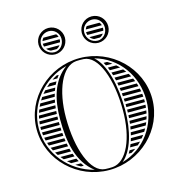

<svg xmlns="http://www.w3.org/2000/svg" viewBox="-117 -904 943 1011"><g transform="rotate(-15 355.0 -398.0)"><path d="M199.4 -758C195.3 -753.4 192.2 -747.9 190.2 -742H277.9C276 -748 273 -753.4 269.1 -758ZM280 -728H188C188 -722.4 188.9 -717 190.7 -712H277.7C279.2 -717 280 -722.3 280 -728ZM271 -698H198.3C203.8 -690.8 211.4 -685.2 220.1 -682H251.7C259.3 -685.2 266 -690.7 271 -698ZM435.4 -758C431.3 -753.4 428.2 -747.9 426.2 -742H513.9C512 -748 509 -753.4 505.1 -758ZM516 -728H424C424 -722.4 424.9 -717 426.7 -712H513.7C515.2 -717 516 -722.3 516 -728ZM507 -698H434.3C439.8 -690.8 447.4 -685.2 456.1 -682H487.7C495.3 -685.2 502 -690.7 507 -698ZM414 -728C414 -758.9 439.5 -784 471 -784C501.4 -784 526 -758.9 526 -728C526 -695.4 502.3 -669 473 -669C440.4 -669 414 -695.4 414 -728ZM178 -728C178 -758.9 203.5 -784 235 -784C265.4 -784 290 -758.9 290 -728C290 -695.4 266.3 -669 237 -669C204.4 -669 178 -695.4 178 -728ZM401 -729C401 -689.3 433.3 -657 473 -657C513 -657 545 -689 545 -729C545 -769 513 -801 473 -801C433 -801 401 -769 401 -729ZM165 -729C165 -689.3 197.3 -657 237 -657C276.7 -657 309 -689.3 309 -729C309 -768.7 276.7 -801 237 -801C197.3 -801 165 -768.7 165 -729ZM490.3 -548H471.2C474.3 -542.9 477.2 -537.6 479.9 -532H514.9C507 -537.8 498.8 -543.1 490.3 -548ZM532.4 -518H486.4C488.7 -512.8 490.9 -507.5 492.9 -502H549.3C543.9 -507.6 538.3 -512.9 532.4 -518ZM561.9 -488H497.9C499.6 -482.8 501.3 -477.4 502.9 -472H574.3C570.4 -477.5 566.2 -482.8 561.9 -488ZM583.8 -458H506.7C508.1 -452.8 509.3 -447.4 510.6 -442H593.1C590.1 -447.5 587 -452.8 583.8 -458ZM600.1 -428H513.5C514.6 -422.7 515.6 -417.4 516.5 -412H607.1C604.9 -417.4 602.6 -422.8 600.1 -428ZM612.2 -398H518.7C519.5 -392.7 520.2 -387.4 520.9 -382H617.1C615.6 -387.4 614 -392.7 612.2 -398ZM620.6 -368H522.5C523.1 -362.7 523.6 -357.4 524 -352H623.7C622.8 -357.4 621.8 -362.7 620.6 -368ZM625.7 -338H525.1C525.5 -332.7 525.8 -327.4 526 -322H627.2C626.9 -327.4 626.4 -332.7 625.7 -338ZM627.9 -308H526.6C526.7 -302.7 526.8 -297.4 526.9 -292H627.9C628 -294.7 628 -297.3 628 -300C628 -302.7 628 -305.3 627.9 -308ZM532.7 -82C538.6 -87.1 544.2 -92.4 549.6 -98H497.5C495.4 -92.5 493.2 -87.2 490.9 -82ZM515.2 -68H484.2C481.4 -62.5 478.4 -57.1 475.2 -52H490.5C499.1 -56.9 507.3 -62.2 515.2 -68ZM612.2 -202C614 -207.3 615.6 -212.6 617.1 -218H524.1C523.5 -212.6 522.9 -207.3 522.3 -202ZM607.1 -188H520.4C519.5 -182.6 518.7 -177.3 517.7 -172H600.2C602.7 -177.2 605 -182.6 607.1 -188ZM593.2 -158H514.9C513.8 -152.6 512.5 -147.3 511.2 -142H583.9C587.2 -147.2 590.3 -152.5 593.2 -158ZM574.5 -128H507.5C505.9 -122.6 504.3 -117.2 502.5 -112H562.1C566.5 -117.2 570.6 -122.5 574.5 -128ZM627.2 -278H527C527 -272.6 526.9 -267.3 526.8 -262H625.7C626.4 -267.3 626.9 -272.6 627.2 -278ZM623.7 -248H526.2C526 -242.6 525.6 -237.3 525.3 -232H620.6C621.8 -237.3 622.8 -242.6 623.7 -248ZM226.6 -548H215.1C205.9 -543.1 197.1 -537.8 188.5 -532H215.1C218.7 -537.5 222.5 -542.8 226.6 -548ZM206.5 -518H169.4C163 -512.9 156.8 -507.6 150.9 -502H198C200.7 -507.4 203.5 -512.8 206.5 -518ZM191.7 -488H137C132.2 -482.8 127.5 -477.5 123.1 -472H185.6C187.5 -477.4 189.5 -482.8 191.7 -488ZM181 -458H112.6C108.9 -452.8 105.4 -447.5 102.1 -442H176.5C177.9 -447.4 179.4 -452.7 181 -458ZM173.3 -428H94.1C91.3 -422.8 88.6 -417.4 86.2 -412H170.2C171.1 -417.4 172.2 -422.7 173.3 -428ZM168 -398H80.3C78.3 -392.7 76.4 -387.4 74.7 -382H166.1C166.6 -387.4 167.3 -392.7 168 -398ZM164.8 -368H70.6C69.3 -362.7 68.1 -357.4 67 -352H163.8C164 -357.4 164.4 -362.7 164.8 -368ZM163.2 -338H64.7C63.9 -332.7 63.3 -327.4 62.9 -322H163C163 -327.4 163.1 -332.7 163.2 -338ZM210.7 -82C207.7 -87.2 204.9 -92.6 202.3 -98H151.1C157 -92.4 163.2 -87.1 169.6 -82ZM219.2 -68H188.6C197.1 -62.2 206 -56.9 215.1 -52H230.5C226.5 -57.2 222.7 -62.5 219.2 -68ZM171.2 -202C170.3 -207.3 169.6 -212.6 168.9 -218H74.8C76.5 -212.6 78.4 -207.3 80.5 -202ZM173.7 -188H86.4C88.8 -182.6 91.5 -177.2 94.3 -172H177C175.8 -177.3 174.7 -182.6 173.7 -188ZM180.4 -158H102.3C105.6 -152.5 109.1 -147.2 112.8 -142H185C183.4 -147.3 181.9 -152.6 180.4 -158ZM189.7 -128H123.4C127.8 -122.5 132.4 -117.2 137.2 -112H196C193.8 -117.3 191.7 -122.6 189.7 -128ZM163.1 -308H62.1C62 -305.3 62 -302.7 62 -300C62 -297.3 62 -294.7 62.1 -292H163.4C163.2 -297.3 163.1 -302.7 163.1 -308ZM163.9 -278H62.9C63.3 -272.6 63.9 -267.3 64.7 -262H164.7C164.4 -267.3 164.1 -272.6 163.9 -278ZM165.7 -248H67.1C68.1 -242.6 69.3 -237.3 70.7 -232H167.2C166.6 -237.3 166.1 -242.6 165.7 -248ZM40 -300C40 -131.6 183.9 5 355 5C526.1 5 670 -131.6 670 -300C670 -468.4 526.1 -605 355 -605C183.9 -605 40 -468.4 40 -300ZM505 -280C505 -130.7 453.8 -11.1 375 -5.6C368.4 -5.2 361.7 -5 355 -5C348.3 -5 341.6 -5.2 335 -5.6C256.7 -9.7 205 -147.7 205 -320C205 -469.3 256.2 -588.9 335 -594.4C341.6 -594.8 348.3 -595 355 -595C361.7 -595 368.4 -594.8 375 -594.4C453.3 -590.3 505 -452.3 505 -280ZM277.4 -583C198.2 -525.5 173 -427.7 173 -320C173 -196.6 193.4 -82.7 280.5 -16.2C150.6 -48.6 52 -163.8 52 -300C52 -435.1 149 -549.5 277.4 -583ZM429.5 -583.8C555.9 -549.6 638 -435 638 -300C638 -166.2 557.6 -52.4 432.6 -17C487.6 -61.9 517 -165.7 517 -280C517 -413.5 486.7 -535.1 429.5 -583.8Z"/></g></svg>

Font: SortefaxS02
Style: Medium
Weight: 500
Designer: gluk
Foundry: gluk
Version: Version 0.261